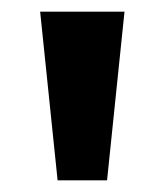

<svg xmlns="http://www.w3.org/2000/svg" viewBox="-20 -725 282 330"><path d="M79 -415 49 -705H194L164 -415Z"/></svg>

Font: Nunito Sans
Style: Bold
Weight: 700
Designer: Vernon Adams
Foundry: Vernon Adams
Version: Version 3.101; ttfautohint (v1.8.4.7-5d5b);gftools[0.9.27]